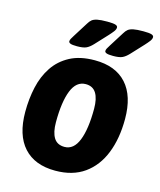

<svg xmlns="http://www.w3.org/2000/svg" viewBox="-110 -797 739 885"><g transform="rotate(15 260.0 -355.0)"><path d="M237 8Q139 8 86.5 -50Q34 -108 34 -219Q34 -281 46.5 -337Q59 -393 88 -436.5Q117 -480 165 -505.5Q213 -531 283 -531Q382 -531 434.5 -473Q487 -415 487 -305Q487 -212 459 -141.5Q431 -71 375.5 -31.5Q320 8 237 8ZM250 -109Q294 -109 315.5 -163Q337 -217 337 -314Q337 -362 321 -388Q305 -414 271 -414Q226 -414 204.5 -360Q183 -306 183 -209Q183 -161 199 -135Q215 -109 250 -109ZM186 -572Q163 -572 154.5 -575.5Q146 -579 146 -585Q146 -591 149.5 -597.5Q153 -604 160 -615L204 -685Q211 -697 219.5 -704Q228 -711 244.5 -714.5Q261 -718 292 -718Q320 -718 331 -714.5Q342 -711 342 -703Q342 -694 334 -683.5Q326 -673 314 -660L260 -602Q244 -585 229.5 -578.5Q215 -572 186 -572ZM358 -572Q335 -572 326.5 -575.5Q318 -579 318 -585Q318 -591 321.5 -597.5Q325 -604 332 -615L376 -685Q383 -697 391.5 -704Q400 -711 416.5 -714.5Q433 -718 464 -718Q492 -718 503 -714.5Q514 -711 514 -703Q514 -694 506 -683.5Q498 -673 486 -660L432 -602Q416 -585 401.5 -578.5Q387 -572 358 -572Z"/></g></svg>

Font: Asap Semi Condensed Semi Condensed Regular
Style: Bold Italic
Weight: 700
Width: 4
Italic angle: -6°
Designer: Pablo Cosgaya
Foundry: Omnibus-Type
Version: Version 3.001; ttfautohint (v1.8.4.7-5d5b)